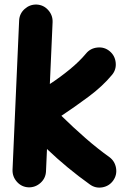

<svg xmlns="http://www.w3.org/2000/svg" viewBox="-20 -759 557 852"><path d="M482.4 42Q464.8 66.9 434.3 72.3Q403.8 77.6 378.9 59.6Q278.8 -11.7 188.5 -97.7L184.1 1.5Q182.6 32.2 159.7 52.7Q136.7 73.2 106.4 72.3Q75.7 70.8 55.2 47.9Q34.7 24.9 35.6 -5.4L64.9 -668Q66.4 -698.7 89.4 -719.2Q112.3 -739.7 142.6 -738.8Q173.3 -737.3 193.8 -714.4Q214.4 -691.4 213.4 -661.1L201.2 -386.2Q247.6 -416.5 290 -451.4Q332.5 -486.3 361.8 -521.5Q380.9 -544.9 412.1 -548.1Q443.4 -551.3 466.8 -531.7Q490.2 -512.2 493.4 -481.2Q496.6 -450.2 477.1 -426.8Q435.5 -376.5 373.5 -330.3Q311.5 -284.2 252.4 -245.1Q304.2 -194.3 358.6 -146.7Q413.1 -99.1 465.3 -62Q489.7 -43.9 494.9 -13.4Q500 17.1 482.4 42Z"/></svg>

Font: Mikhak-DS1-FD ExtraBold
Style: Regular
Weight: 800
Designer: Amin Abedi
Version: Version 3.2